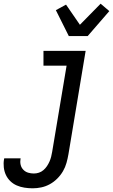

<svg xmlns="http://www.w3.org/2000/svg" viewBox="-75 -795 611 1038"><path d="M102 223Q79 223 57 219.5Q35 216 15.5 207.5Q-4 199 -19 184.5Q-34 170 -43 151Q-52 132 -54.5 109.5Q-57 87 -53 65L-52 61H37L36 63Q33 80 36.5 95.5Q40 111 51 122.5Q62 134 77 138.5Q92 143 108 143Q122 143 135.5 138.5Q149 134 160 124.5Q171 115 179 103Q187 91 192.5 78.5Q198 66 201.5 52.5Q205 39 207 26L285 -440H160V-520H388L295 39Q291 62 284.5 85.5Q278 109 265.5 130.5Q253 152 234.5 170.5Q216 189 194 201Q172 213 148.5 218Q125 223 102 223ZM297 -600 227 -740 282 -770 357 -661 469 -775 516 -735 399 -600Z"/></svg>

Font: Iosevka Medium
Style: Italic
Weight: 500
Italic angle: -9°
Monospace: yes
Designer: Belleve Invis
Foundry: Belleve Invis
Version: Version 32.5.0; ttfautohint (v1.8.4)